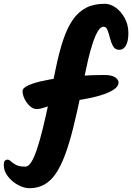

<svg xmlns="http://www.w3.org/2000/svg" viewBox="-72 -811 698 1014"><path d="M606 -636Q606 -595 593.5 -571.5Q581 -548 558 -548Q536 -548 525.5 -566.5Q515 -585 509 -609Q503 -633 496 -651.5Q489 -670 475 -670Q459 -670 444.5 -645.5Q430 -621 417 -581Q404 -541 393 -494Q382 -447 373 -402Q364 -357 357 -323Q335 -218 314.5 -135.5Q294 -53 271.5 7Q249 67 222.5 106Q196 145 161.5 164Q127 183 83 183Q55 183 23.5 166Q-8 149 -30 121Q-52 93 -52 61Q-52 44 -46.5 38Q-41 32 -33 32Q-24 32 -14.5 41Q-5 50 12 59.5Q29 69 62 69Q78 69 93 45.5Q108 22 123 -22.5Q138 -67 153.5 -130Q169 -193 186 -273Q203 -353 222 -447Q240 -535 261.5 -599.5Q283 -664 312.5 -706.5Q342 -749 383 -770Q424 -791 481 -791Q511 -791 539.5 -770.5Q568 -750 587 -715Q606 -680 606 -636ZM298 -276Q251 -271 218 -261Q185 -251 162 -243Q139 -235 122 -235Q103 -235 86 -250.5Q69 -266 58 -288Q47 -310 47 -331Q47 -345 73 -358Q99 -371 143.5 -381.5Q188 -392 244 -399.5Q300 -407 360.5 -411Q421 -415 478 -415Q517 -415 535.5 -403Q554 -391 554 -375Q554 -352 520 -332.5Q486 -313 428 -299Q370 -285 298 -276Z"/></svg>

Font: Kalam Variable Light
Style: Regular
Weight: 300
Designer: Lipi Raval, Jonny Pinhorn
Foundry: Indian Type Foundry
Version: Version 3.000